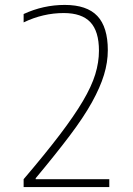

<svg xmlns="http://www.w3.org/2000/svg" viewBox="-20 -760 540 780"><path d="M76 -32Q163 -134 222 -211.5Q281 -289 316.5 -349Q352 -409 367 -458Q382 -507 382 -554Q382 -633 347 -670Q312 -707 239 -707Q155 -707 76 -669V-703Q156 -740 243 -740Q333 -740 375.5 -695Q418 -650 418 -556Q418 -507 402.5 -456Q387 -405 353.5 -344.5Q320 -284 263 -208.5Q206 -133 125 -36V-32H424V0H76Z"/></svg>

Font: M PLUS 1 Code ExtraLight
Style: Regular
Weight: 250
Designer: Coji Morishita
Foundry: UNDERFOREST DESIGN
Version: Version 1.002